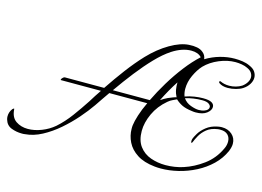

<svg xmlns="http://www.w3.org/2000/svg" viewBox="-132 -893 1576 1154"><g transform="rotate(15 656.5 -316.0)"><path d="M98 71Q94 72 89 72Q84 72 79 72Q45 72 14 60Q-17 48 -27 14Q-30 5 -30 -6Q-30 -33 -13 -55Q-9 -59 -5.5 -60.5Q-2 -62 -2 -56Q1 -7 32.5 14.5Q64 36 107 36Q148 36 191.5 19Q235 2 269 -27Q313 -66 350.5 -117Q388 -168 422 -220Q434 -240 447 -260Q460 -280 473 -299H224Q222 -299 222 -301Q222 -306 229.5 -313.5Q237 -321 242 -321H487Q531 -387 578 -449.5Q625 -512 673 -563Q732 -625 796.5 -662.5Q861 -700 913 -703Q941 -705 963.5 -700.5Q986 -696 1000 -684Q1020 -669 1023 -643Q1064 -668 1110 -681Q1156 -694 1201 -694Q1225 -694 1249.5 -690.5Q1274 -687 1295 -677Q1321 -666 1332 -649Q1343 -632 1343 -613Q1343 -593 1330.5 -572.5Q1318 -552 1295 -537Q1280 -527 1254.5 -520Q1229 -513 1204 -513Q1169 -513 1149 -528Q1145 -532 1145 -535Q1145 -538 1148 -539.5Q1151 -541 1153 -540Q1177 -528 1209 -528Q1229 -528 1249 -533.5Q1269 -539 1285 -549Q1302 -561 1312.5 -577.5Q1323 -594 1323 -610Q1323 -624 1314.5 -637.5Q1306 -651 1286 -660Q1270 -668 1249.5 -671.5Q1229 -675 1210 -675Q1161 -675 1109.5 -653.5Q1058 -632 1023 -596Q998 -569 978.5 -527Q959 -485 959 -442Q959 -430 961 -418.5Q963 -407 967 -396Q995 -406 1024 -410.5Q1053 -415 1078 -415Q1115 -415 1131.5 -405.5Q1148 -396 1148 -379Q1148 -358 1124 -339.5Q1100 -321 1056 -321Q1050 -321 1044 -321.5Q1038 -322 1032 -323Q992 -328 969 -339.5Q946 -351 928 -368Q916 -362 902.5 -356Q889 -350 875 -338Q824 -295 798 -238.5Q772 -182 772 -130Q772 -71 799 -35Q826 1 869.5 16.5Q913 32 962 32Q1019 32 1072 15Q1134 -5 1191 -47Q1248 -89 1279 -156Q1285 -168 1287.5 -179.5Q1290 -191 1290 -201Q1290 -227 1274 -243Q1258 -259 1228 -259Q1224 -259 1219.5 -259Q1215 -259 1210 -258Q1169 -252 1144 -231.5Q1119 -211 1105.5 -186.5Q1092 -162 1085 -144Q1082 -138 1080 -138Q1076 -138 1076 -148Q1076 -151 1076.5 -154.5Q1077 -158 1078 -162Q1082 -174 1096 -197.5Q1110 -221 1137.5 -243Q1165 -265 1206 -273Q1220 -276 1232 -276Q1271 -276 1296 -253.5Q1321 -231 1321 -196Q1321 -176 1310 -149Q1288 -99 1247.5 -60Q1207 -21 1155.5 5.5Q1104 32 1048.5 45.5Q993 59 940 59Q930 59 920.5 58.5Q911 58 902 57Q834 50 791.5 22.5Q749 -5 729.5 -44.5Q710 -84 710 -126Q710 -132 710 -137.5Q710 -143 711 -149Q714 -174 726.5 -213.5Q739 -253 761 -299H525Q509 -277 493.5 -253.5Q478 -230 462 -207Q433 -165 392.5 -118.5Q352 -72 304 -30.5Q256 11 203.5 39Q151 67 98 71ZM541 -321H771Q799 -379 835.5 -439.5Q872 -500 914.5 -555Q957 -610 1000 -649Q979 -673 936 -673Q880 -673 818 -633Q774 -604 727.5 -555.5Q681 -507 634 -447Q587 -387 541 -321ZM830 -337Q840 -344 851 -350Q862 -356 872 -361Q886 -367 900.5 -372.5Q915 -378 922 -379Q911 -400 907 -422.5Q903 -445 904 -467Q884 -437 865.5 -404Q847 -371 830 -337ZM1070 -340Q1090 -340 1105 -346Q1130 -355 1130 -373Q1130 -384 1117 -393Q1104 -402 1077 -402Q1048 -402 1021.5 -398Q995 -394 972 -387Q989 -362 1019 -351Q1049 -340 1070 -340Z"/></g></svg>

Font: MonteCarlo
Style: Regular
Weight: 400
Designer: Robert E. Leuschke
Foundry: Robert E. Leuschke
Version: Version 1.010; ttfautohint (v1.8.3)